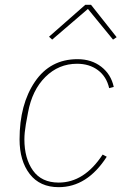

<svg xmlns="http://www.w3.org/2000/svg" viewBox="-20 -763 519 795"><path d="M333 -743H357L463 -609L448 -599L344 -726L196 -599L183 -611ZM223 12Q145 12 103 -42.5Q61 -97 61 -186Q61 -331 124.5 -424.5Q188 -518 301 -518Q359 -518 399.5 -486.5Q440 -455 451 -403L432 -398Q421 -446 385.5 -472.5Q350 -499 299 -499Q223 -499 168 -444.5Q113 -390 96 -297L87 -248Q81 -212 81 -186Q81 -107 116.5 -57Q152 -7 223 -7Q329 -7 405 -123L422 -114Q341 12 223 12Z"/></svg>

Font: IBM Plex Sans Thin
Style: Italic
Weight: 100
Italic angle: -11.31°
Designer: Mike Abbink, Paul van der Laan, Pieter van Rosmalen
Foundry: Bold Monday
Version: Version 3.0